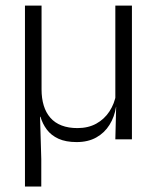

<svg xmlns="http://www.w3.org/2000/svg" viewBox="-20 -508 572 700"><path d="M461 -487.5V0H400.5L403.5 -120.5L400.5 -123.5V-487.5ZM131.5 -182Q131.5 -149.5 139.5 -123.2Q147.5 -97 163.8 -78.5Q180 -60 204.8 -50.5Q229.5 -41 262.5 -41Q301.5 -41 331 -57.2Q360.5 -73.5 379 -101.8Q397.5 -130 403.5 -165.5L416.5 -118.5H403Q397.5 -82 379.2 -52.8Q361 -23.5 331 -6.8Q301 10 259.5 10Q220 10 193.2 -2.2Q166.5 -14.5 150.8 -35.5Q135 -56.5 127.5 -82.5L126 -82L130.5 72V172H71V-487.5H131.5Z"/></svg>

Font: Anek Latin Light
Style: Regular
Weight: 300
Designer: Yesha Goshar
Foundry: Ek Type
Version: Version 1.003